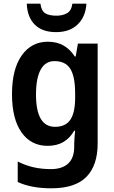

<svg xmlns="http://www.w3.org/2000/svg" viewBox="-20 -780 619 1040"><path d="M239 -554Q288 -554 324 -533.5Q360 -513 385 -474H390L402 -544H509V-3Q509 116 448 178Q387 240 258 240Q150 240 76 206V95Q118 116 161.5 126Q205 136 256 136Q317 136 349.5 105.5Q382 75 382 15V0Q382 -13 383.5 -34Q385 -55 387 -72H382Q359 -32 323.5 -11Q288 10 238 10Q148 10 96.5 -63Q45 -136 45 -270Q45 -405 97.5 -479.5Q150 -554 239 -554ZM275 -449Q226 -449 200.5 -403Q175 -357 175 -268Q175 -93 278 -93Q335 -93 361 -131.5Q387 -170 387 -250V-274Q387 -365 361 -407Q335 -449 275 -449ZM448 -760Q444 -690 401 -648Q358 -606 284 -606Q209 -606 168.5 -646.5Q128 -687 125 -760H199Q204 -721 225 -708Q246 -695 286 -695Q319 -695 343 -708.5Q367 -722 372 -760Z"/></svg>

Font: Noto Sans Bengali SemiCondensed SemiBold
Style: Regular
Weight: 600
Width: 4
Designer: Joana Ranito - Universal Thirst; Jelle Bosma - Monotype Design Team
Foundry: Universal Thirst ehf.
Version: Version 3.000; ttfautohint (v1.8.4.7-5d5b)